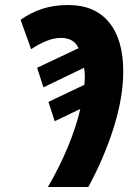

<svg xmlns="http://www.w3.org/2000/svg" viewBox="-20 -745 526 765"><path d="M171 0Q218 -81 251 -161Q284 -241 300 -311L198 -262L173 -339L316 -407Q317 -415 317.5 -422.5Q318 -430 318 -437Q318 -459 315 -475L153 -397L128 -475L293 -553Q282 -576 264 -585Q246 -594 223 -594Q194 -594 163 -581Q132 -568 104 -549L62 -666Q101 -694 147.5 -709.5Q194 -725 252 -725Q358 -725 414.5 -656Q471 -587 471 -461Q471 -357 433 -236.5Q395 -116 332 0Z"/></svg>

Font: Noto Sans Condensed ExtraBold
Style: Italic
Weight: 800
Width: 3
Italic angle: -12°
Designer: Monotype Design Team
Foundry: Monotype Imaging Inc.
Version: Version 2.013; ttfautohint (v1.8.4.7-5d5b)